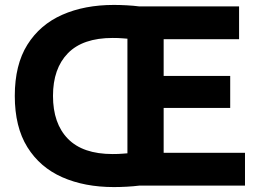

<svg xmlns="http://www.w3.org/2000/svg" viewBox="-20 -736 1033 779"><path d="M497 -114Q494 -114 477.5 -112.5Q461 -111 437 -111Q316 -111 255.5 -173Q195 -235 195 -347Q195 -458 255.5 -520Q316 -582 437 -582Q461 -582 477.5 -580.5Q494 -579 497 -579ZM974 17V-116H644V-298H914V-428H644V-577H950V-710H545Q522 -713 494 -714.5Q466 -716 442 -716Q323 -716 232.5 -676Q142 -636 91 -554.5Q40 -473 40 -347Q40 -221 91 -139Q142 -57 232.5 -17Q323 23 442 23Q467 23 494.5 21.5Q522 20 546 17Z"/></svg>

Font: Repo Bold
Style: Bold
Weight: 700
Designer: Stefan Peev
Foundry: Context Ltd
Version: Version 1.502